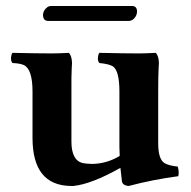

<svg xmlns="http://www.w3.org/2000/svg" viewBox="-20 -613 638 643"><path d="M413.1 -543H139.2Q125 -544.4 124 -561Q124 -578.6 139.6 -589.8Q145 -592.8 148.9 -592.8H424.8Q438 -591.3 439 -576.2Q439 -557.1 422.9 -545.9Q417.5 -543.5 413.1 -543ZM509.8 -132.8Q509.8 -80.1 530.8 -66.9Q545.4 -58.1 575.2 -55.2Q580.6 -37.1 577.1 -22.9Q492.2 -11.7 411.1 9.8Q390.1 8.3 388.2 -6.8Q388.2 -8.3 383.3 -50.8Q285.6 3.9 225.6 9.8Q220.7 10.3 216.8 9.8Q89.4 7.8 88.9 -149.9V-306.2Q88.9 -380.9 60.1 -395Q46.9 -400.9 22 -401.9Q13.7 -410.2 18.6 -429.7Q20 -434.1 22 -436Q108.4 -434.1 153.8 -434.1Q175.8 -434.1 210.9 -436Q220.7 -424.8 221.2 -401.9Q221.2 -393.6 220.2 -384.3Q218.8 -358.9 219.2 -306.2V-139.2Q219.2 -76.2 256.8 -66.9Q269 -64.5 289.1 -64Q337.9 -64.9 380.9 -90.8Q379.9 -107.4 379.9 -120.6V-306.2Q379.9 -375.5 358.4 -390.6Q345.2 -398.9 313 -401.9Q304.7 -410.2 309.6 -429.7Q311 -434.1 313 -436Q399.4 -434.1 444.8 -434.1Q465.3 -434.1 502 -436Q511.7 -424.8 512.2 -401.9Q512.2 -393.6 511.2 -384.3Q509.8 -358.9 509.8 -306.2Z"/></svg>

Font: Linux Libertine O
Style: Bold
Weight: 700
Designer: Philipp H. Poll
Foundry: Philipp H. Poll
Version: Version 5.0.0